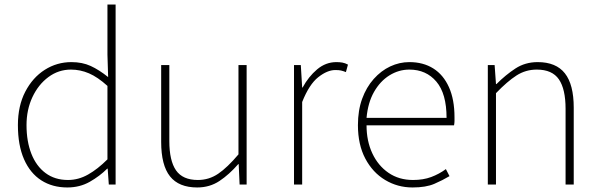

<svg xmlns="http://www.w3.org/2000/svg" viewBox="-20 -814 2647 847"><path d="M277 13Q211 13 162 -18.5Q113 -50 86 -111.5Q59 -173 59 -262Q59 -347 91.5 -409.5Q124 -472 177.5 -506Q231 -540 295 -540Q343 -540 380 -523Q417 -506 457 -474L454 -573V-794H490V0H460L455 -70H453Q420 -37 376 -12Q332 13 277 13ZM280 -20Q326 -20 368.5 -44Q411 -68 454 -111V-435Q411 -474 372.5 -490.5Q334 -507 293 -507Q238 -507 193.5 -474Q149 -441 123 -385.5Q97 -330 97 -262Q97 -190 118.5 -135.5Q140 -81 181 -50.5Q222 -20 280 -20Z M850 13Q769 13 730 -36Q691 -85 691 -188V-527H727V-192Q727 -105 756.5 -62.5Q786 -20 853 -20Q902 -20 942.5 -47.5Q983 -75 1032 -133V-527H1068V0H1037L1033 -90H1031Q991 -44 948 -15.5Q905 13 850 13Z M1277 0V-527H1307L1313 -428H1315Q1341 -476 1379 -508Q1417 -540 1464 -540Q1478 -540 1490 -538Q1502 -536 1515 -529L1506 -496Q1493 -501 1484 -503Q1475 -505 1459 -505Q1424 -505 1384 -473.5Q1344 -442 1313 -364V0Z M1800 13Q1734 13 1679 -20Q1624 -53 1591.5 -114.5Q1559 -176 1559 -262Q1559 -327 1577.5 -378Q1596 -429 1628.5 -465.5Q1661 -502 1701.5 -521Q1742 -540 1786 -540Q1847 -540 1891.5 -512Q1936 -484 1960.5 -429.5Q1985 -375 1985 -297Q1985 -289 1985 -280.5Q1985 -272 1983 -261H1597Q1597 -192 1622.5 -137.5Q1648 -83 1694 -51.5Q1740 -20 1802 -20Q1847 -20 1882 -33Q1917 -46 1947 -68L1963 -37Q1933 -19 1896 -3Q1859 13 1800 13ZM1597 -294H1950Q1950 -401 1905 -454Q1860 -507 1786 -507Q1739 -507 1698 -481.5Q1657 -456 1630 -408.5Q1603 -361 1597 -294Z M2132 0V-527H2162L2168 -443H2170Q2211 -484 2254 -512Q2297 -540 2352 -540Q2433 -540 2472 -490.5Q2511 -441 2511 -339V0H2475V-334Q2475 -421 2445.5 -464Q2416 -507 2348 -507Q2299 -507 2258.5 -481Q2218 -455 2168 -403V0Z"/></svg>

Font: Shanggu Sans SC VF
Style: Regular
Weight: 250
Designer: GuiWonder
Version: Version 1.021